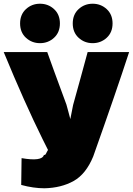

<svg xmlns="http://www.w3.org/2000/svg" viewBox="-31 -985 714 1032"><path d="M83 9Q83 -39 85 -135Q195 -116 205 -152Q208 -152 210 -152.5Q212 -153 214 -155.5Q216 -158 217 -160.5Q218 -163 221 -168.5Q224 -174 227 -179L198 -237Q101 -433 -11 -705H223Q245 -642 326 -423Q329 -411 336 -386.5Q343 -362 347 -345L362 -421Q376 -470 402 -565.5Q428 -661 440 -705H663Q594 -493 470 -144Q431 -49 364.5 -12Q298 25 208 27Q149 27 83 9ZM259.5 -936Q291 -907 291 -859Q291 -811 259.5 -782Q228 -753 184 -753Q140 -753 108.5 -782Q77 -811 77 -859Q77 -907 108.5 -936Q140 -965 184 -965Q228 -965 259.5 -936ZM542.5 -936Q574 -907 574 -859Q574 -811 542.5 -782Q511 -753 467 -753Q423 -753 391.5 -782Q360 -811 360 -859Q360 -907 391.5 -936Q423 -965 467 -965Q511 -965 542.5 -936Z"/></svg>

Font: Repo
Style: ExtraBlack
Weight: 1000
Designer: Stefan Peev
Foundry: Context Ltd
Version: Version 001.000